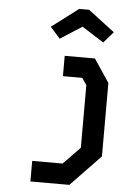

<svg xmlns="http://www.w3.org/2000/svg" viewBox="-65 -858 731 1120"><g transform="rotate(5 300.0 -298.0)"><path d="M292 -532.5V-413.5H405.5L432.5 -373V-6.5L334.5 94.5H156.5V215H384.5L559.5 33V-397L469 -532.5ZM410.5 -812.5 565.5 -694.5 509 -629.5 381 -711 254 -629.5 196.5 -694.5 352.5 -812.5Z"/></g></svg>

Font: Kode
Style: Regular
Weight: 400
Monospace: yes
Designer: Isa Ozler
Foundry: Kadena LLC
Version: Version 1.000;gftools[0.9.28]